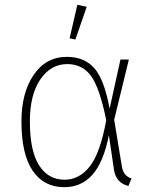

<svg xmlns="http://www.w3.org/2000/svg" viewBox="-20 -767 627 797"><path d="M301 -747 340 -739 293 -603 269 -608ZM258 -531Q330 -531 371.5 -484Q413 -437 435 -316L480 -520H515L454 -270L486 -75Q493 -36 526 -26L513 5Q461 -8 453 -63L432 -206Q410 -94 364 -42Q318 10 247 10Q162 10 115.5 -58.5Q69 -127 69 -263Q69 -382 120 -456.5Q171 -531 258 -531ZM259 -501Q191 -501 147.5 -437.5Q104 -374 104 -263Q104 -141 142 -81Q180 -21 248 -21Q309 -21 352.5 -76Q396 -131 421 -268Q394 -402 358 -451.5Q322 -501 259 -501Z"/></svg>

Font: Fira Sans UltraLight
Style: Regular
Weight: 200
Designer: Carrois Corporate & Edenspiekermann AG
Foundry: Carrois Corporate GbR & Edenspiekermann AG
Version: Version 4.106;PS 004.106;hotconv 1.0.70;makeotf.lib2.5.58329